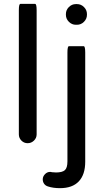

<svg xmlns="http://www.w3.org/2000/svg" viewBox="-20 -725 531 980"><path d="M76.2 -39.1V-672.9Q76.2 -705.1 84 -705.1H159.2Q167 -705.1 167 -672.9V-39.1Q167 -20.5 153.3 -7.3Q139.6 5.9 121.1 5.9Q102.5 5.9 89.4 -7.3Q76.2 -20.5 76.2 -39.1ZM316.4 -649.4V-653.3Q316.4 -673.8 331.5 -689Q346.7 -704.1 367.2 -704.1H373Q393.6 -704.1 408.7 -689Q423.8 -673.8 423.8 -653.3V-649.4Q423.8 -628.9 408.7 -613.8Q393.6 -598.6 373 -598.6H367.2Q346.7 -598.6 331.5 -613.8Q316.4 -628.9 316.4 -649.4ZM224.6 226.6Q211.9 222.7 205.1 212.9Q198.2 203.1 198.2 190.4Q198.2 175.8 209.5 164.1Q220.7 152.3 236.3 152.3L248 154.3H251Q256.8 155.3 265.6 155.3Q297.9 155.3 311 143.6Q324.2 131.8 324.2 98.6V-457Q324.2 -489.3 332 -489.3H407.2Q415 -489.3 415 -457V100.6Q415 166 382.3 200.7Q349.6 235.4 286.1 235.4Q251 235.4 224.6 226.6Z"/></svg>

Font: YuPearl-Regular
Style: Regular
Weight: 400
Designer: Max Yao
Foundry: Max-Everyday
Version: Version 1.011; ttfautohint (v1.8.3)